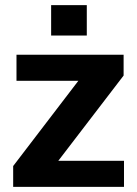

<svg xmlns="http://www.w3.org/2000/svg" viewBox="-20 -731 536 751"><path d="M31.5 0V-81.5L286.5 -415H44.5V-517H463.5V-435.5L208 -102H465V0ZM180 -592V-711H319.5V-592Z"/></svg>

Font: Public Sans
Style: Bold
Weight: 700
Designer: The Public Sans project authors (U.S. Web Design System). Libre Franklin designed by Pablo Impallari and Rodrigo Fuenzal
Version: Version 1.008; ttfautohint (v1.8.1) -l 8 -r 50 -G 200 -x 14 